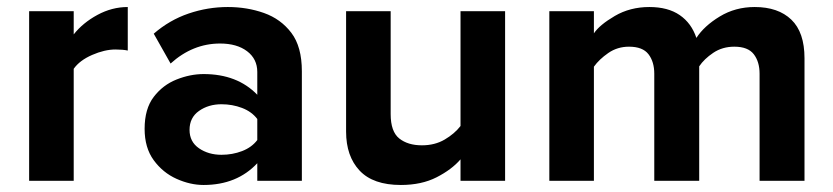

<svg xmlns="http://www.w3.org/2000/svg" viewBox="-20 -515 2374 547"><path d="M190 0H63V-483H190V-417Q216 -450 257.5 -472.5Q299 -495 344 -495V-371Q330 -374 309 -374Q278 -374 242.5 -358.5Q207 -343 190 -319Z M840 0H713V-50Q655 12 560 12Q522 12 483 -5.5Q444 -23 418 -58.5Q392 -94 392 -148Q392 -205 418 -239Q444 -273 483 -288.5Q522 -304 560 -304Q656 -304 713 -245V-310Q713 -347 684 -369Q655 -391 607 -391Q529 -391 466 -334L418 -419Q463 -458 517.5 -476.5Q572 -495 629 -495Q684 -495 732 -478Q780 -461 810 -421.5Q840 -382 840 -312ZM611 -74Q642 -74 669.5 -84.5Q697 -95 713 -116V-176Q697 -197 669.5 -207.5Q642 -218 611 -218Q574 -218 547 -199Q520 -180 520 -145Q520 -111 547 -92.5Q574 -74 611 -74Z M1419 0H1292V-61Q1267 -32 1224 -10Q1181 12 1122 12Q1043 12 1004.5 -29Q966 -70 966 -140V-483H1093V-190Q1093 -140 1117.5 -120.5Q1142 -101 1182 -101Q1219 -101 1247 -117.5Q1275 -134 1292 -156V-483H1419Z M2272 0H2144V-305Q2144 -339 2127.5 -360.5Q2111 -382 2072 -382Q2038 -382 2012 -364.5Q1986 -347 1972 -326V0H1844V-305Q1844 -339 1827.5 -360.5Q1811 -382 1772 -382Q1739 -382 1713 -364Q1687 -346 1672 -325V0H1545V-483H1672V-420Q1688 -444 1731.5 -469.5Q1775 -495 1830 -495Q1883 -495 1916.5 -472Q1950 -449 1964 -407Q1986 -441 2030.5 -468Q2075 -495 2130 -495Q2197 -495 2234.5 -459Q2272 -423 2272 -349Z"/></svg>

Font: UN Bangla
Style: Bold
Weight: 700
Designer: Desinged by Rajon, Unicode developed by Rashed (IMGN)
Version: Version 2.001;March 19, 2023;FontCreator 14.0.0.2901 64-bit